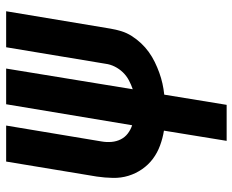

<svg xmlns="http://www.w3.org/2000/svg" viewBox="-88 -482 775 640"><g transform="rotate(-90 300.0 -162.5)"><path d="M150 205 184 -4Q159 -8 134.5 -17Q110 -26 90 -41Q70 -56 55.5 -77Q41 -98 33.5 -122.5Q26 -147 26.5 -174Q27 -201 31 -228L81 -530H201L148 -212Q148 -212 148 -212Q148 -212 148 -212Q145 -195 146.5 -178.5Q148 -162 155 -148Q162 -134 174.5 -124.5Q187 -115 202 -110L272 -530H391L322 -108Q337 -113 352 -121Q367 -129 378.5 -141Q390 -153 397.5 -168Q405 -183 407 -199L462 -530H582L524 -182Q521 -164 515.5 -146Q510 -128 499.5 -111.5Q489 -95 475.5 -80.5Q462 -66 446 -54.5Q430 -43 412.5 -34.5Q395 -26 377 -19.5Q359 -13 341 -9Q323 -5 304 -3L270 205Z"/></g></svg>

Font: Iosevka Curly Extended Oblique
Style: Bold
Weight: 700
Width: 7
Italic angle: -9°
Monospace: yes
Designer: Belleve Invis
Foundry: Belleve Invis
Version: Version 11.1.0; ttfautohint (v1.8.3)